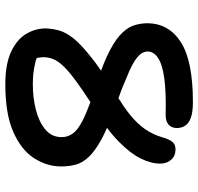

<svg xmlns="http://www.w3.org/2000/svg" viewBox="-32 -720 763 740"><g transform="rotate(90 350.0 -349.5)"><path d="M305 12Q226 12 178.5 -10.5Q131 -33 110 -68.5Q89 -104 89 -144Q90 -171 97.5 -197Q105 -223 128.5 -252Q152 -281 199 -318Q221 -336 252 -357Q222 -368 198 -379Q144 -404 116 -429Q88 -454 78.5 -480.5Q69 -507 69 -538Q71 -620 143.5 -665.5Q216 -711 373 -711Q412 -711 433.5 -703Q455 -695 464 -681Q473 -667 473 -649Q473 -628 459 -616.5Q445 -605 419 -606Q333 -608 280 -600.5Q227 -593 202.5 -576.5Q178 -560 178 -536Q178 -522 188.5 -508.5Q199 -495 223.5 -481Q248 -467 289 -451Q318 -438 358 -424Q395 -447 421 -468Q458 -498 478.5 -528.5Q499 -559 509 -594Q516 -619 526 -631.5Q536 -644 555 -644Q580 -644 595 -627.5Q610 -611 610 -585Q610 -549 590 -509Q570 -469 526 -426Q503 -403 472 -380Q495 -370 514 -360Q560 -335 583.5 -310.5Q607 -286 614 -259.5Q621 -233 621 -203Q621 -148 589 -98.5Q557 -49 487.5 -18.5Q418 12 305 12ZM373 -316Q330 -288 301 -267Q259 -237 237 -214.5Q215 -192 207.5 -173Q200 -154 200 -136Q200 -123 203 -109Q215 -104 228 -102Q261 -94 304 -94Q357 -94 403.5 -106Q450 -118 479 -142.5Q508 -167 508 -205Q508 -228 495 -247Q482 -266 446 -285Q419 -299 373 -316Z"/></g></svg>

Font: Shantell Sans Light Medium
Style: Regular
Weight: 500
Version: Version 1.008;[ac192a2d6]